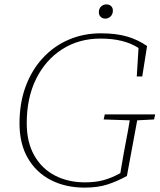

<svg xmlns="http://www.w3.org/2000/svg" viewBox="-20 -842 728 876"><path d="M69 -279Q69 -372 97 -447.5Q125 -523 175.5 -577.5Q226 -632 293.5 -661Q361 -690 440 -690Q511 -690 561 -675Q611 -660 651 -632L629 -493H604L612 -623Q546 -666 439 -666Q340 -666 264 -617.5Q188 -569 145 -482.5Q102 -396 102 -280Q102 -193 136.5 -132.5Q171 -72 231 -41Q291 -10 368 -10Q415 -10 452 -20Q489 -30 529 -52L537 -99Q545 -147 554.5 -195.5Q564 -244 572 -293L453 -297L458 -320H688L683 -297L606 -293L559 -39Q515 -15 471 -0.5Q427 14 366 14Q279 14 212 -20.5Q145 -55 107 -120.5Q69 -186 69 -279ZM461 -757Q448 -757 439.5 -765Q431 -773 431 -786Q431 -803 441.5 -812.5Q452 -822 465 -822Q478 -822 486.5 -814.5Q495 -807 495 -794Q495 -777 484.5 -767Q474 -757 461 -757Z"/></svg>

Font: Source Serif 4 SmText ExtraLight
Style: Italic
Weight: 200
Italic angle: -12°
Designer: Frank Grießhammer
Foundry: Adobe
Version: Version 4.005;hotconv 1.1.0;makeotfexe 2.6.0